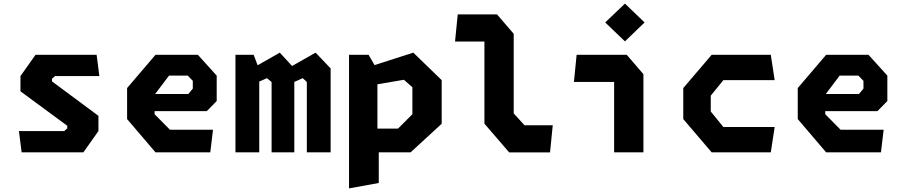

<svg xmlns="http://www.w3.org/2000/svg" viewBox="-20 -845 5000 1065"><path d="M100 0H442.5L526 -118V-202.5L268.5 -393.5V-408.5L285.5 -423H531L516 -541H177L93.5 -423V-338.5L353 -147.5V-132.5L336 -118H85Z M842.5 0H1146.5L1161.5 -125.5H922.5L837.5 -211.5V-228.5H1127L1182 -284.5V-425.5L1077.5 -541H842.5L685 -356.5V-184.5ZM840.5 -323.5 917.5 -425.5H1021.5L1049.5 -396.5V-353.5L1024.5 -323.5Z M1682 0H1814V-465.5L1730.5 -553L1600 -479L1532 -553L1409 -483L1387 -541H1286V0H1418V-392.5L1461 -411.5L1486.5 -390V0H1612.5V-390.5L1659.5 -411.5L1682 -390Z M1916 200 2081 170V0H2257.5L2430 -158.5V-400.5L2272.5 -553L2057.5 -484L2024.5 -541H1916ZM2073.5 -131.5V-377.5L2220.5 -402.5L2267.5 -361V-211.5L2187.5 -131.5Z M2804.5 0.5H3031L3046 -150H2889.5L2829.5 -216V-657.5L2737 -765H2519L2504 -614.5H2667V-159Z M3386.5 0H3549V-433.5L3456.5 -541H3178.5L3163.5 -390.5H3386.5ZM3337 -720.5 3446.5 -615.5 3555.5 -720.5 3446.5 -825Z M3927.5 0H4255.5L4277 -140.5H3992.5L3922.5 -226.5V-314.5L3992.5 -400.5H4277L4255.5 -541H3927.5L3770 -356.5V-184.5Z M4562.5 0H4866.5L4881.5 -125.5H4642.5L4557.5 -211.5V-228.5H4847L4902 -284.5V-425.5L4797.5 -541H4562.5L4405 -356.5V-184.5ZM4560.5 -323.5 4637.5 -425.5H4741.5L4769.5 -396.5V-353.5L4744.5 -323.5Z"/></svg>

Font: Monaspace Krypton ExtraBold
Style: Regular
Weight: 800
Designer: Riley Cran & the Lettermatic Team
Foundry: Lettermatic
Version: Version 1.101 (Monaspace Krypton)